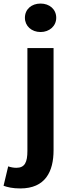

<svg xmlns="http://www.w3.org/2000/svg" viewBox="-74 -830 399 1079"><path d="M40 229C181 229 227 134 227 14V-560H80V18C80 81 66 113 18 113C2 113 -13 110 -28 105L-54 214C-32 222 -3 229 40 229ZM154 -650C204 -650 242 -684 242 -730C242 -778 204 -810 154 -810C103 -810 66 -778 66 -730C66 -684 103 -650 154 -650Z"/></svg>

Font: Noto Sans T Chinese Bold
Style: Bold
Weight: 700
Designer: Ryoko NISHIZUKA (kana & ideographs); Paul D. Hunt (Latin, Greek & Cyrillic); Wenlong ZHANG (bopomofo); Sandoll Communica
Foundry: Adobe Systems Incorporated
Version: Version 1.000;PS 1;hotconv 1.0.78;makeotf.lib2.5.61930